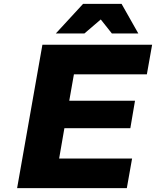

<svg xmlns="http://www.w3.org/2000/svg" viewBox="-20 -967 802 987"><path d="M267 -795 407 -947H605L691 -795H555L498 -867L414 -795ZM68 0 198 -737H762L735 -585H360L336 -449H674L650 -308H311L284 -152H659L632 0Z"/></svg>

Font: Tomorrow
Style: Bold Italic
Weight: 700
Italic angle: -10°
Designer: Tony de Marco, Monica Rizzolli
Foundry: Just in Type
Version: Version 2.002